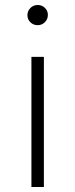

<svg xmlns="http://www.w3.org/2000/svg" viewBox="-20 -750 301 770"><path d="M106 -522H156V0H106ZM90 -689Q90 -706 102 -718Q114 -730 131 -730Q148 -730 160 -718.5Q172 -707 172 -690Q172 -673 160 -661Q148 -649 131 -649Q114 -649 102 -660.5Q90 -672 90 -689Z"/></svg>

Font: Montserrat Atlas Light
Style: Regular
Weight: 300
Designer: Julieta Ulanovsky
Foundry: Julieta Ulanovsky
Version: Version 7.200